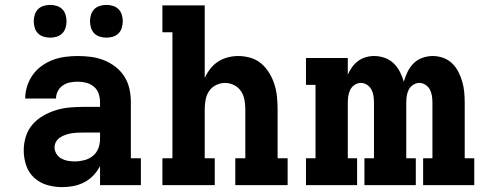

<svg xmlns="http://www.w3.org/2000/svg" viewBox="-20 -757 1990 785"><path d="M235 8H234Q203 8 173 -0.5Q143 -9 120 -30Q97 -51 87 -81Q77 -111 77 -142Q77 -170 85.5 -198Q94 -226 112.5 -247.5Q131 -269 156 -283.5Q181 -298 208.5 -306.5Q236 -315 264.5 -317.5Q293 -320 321 -320H389V-340Q389 -358 383 -375Q377 -392 363.5 -403Q350 -414 333 -418.5Q316 -423 298 -423Q282 -423 266.5 -420Q251 -417 237.5 -408Q224 -399 216.5 -384.5Q209 -370 209 -354H83Q83 -380 91 -405Q99 -430 114 -451Q129 -472 150.5 -487.5Q172 -503 196 -512Q220 -521 246 -524.5Q272 -528 298 -528Q325 -528 352 -524.5Q379 -521 404.5 -511Q430 -501 452 -484Q474 -467 488.5 -444Q503 -421 509 -394.5Q515 -368 515 -340V-110H556V0H389V-78Q378 -57 362 -40Q346 -23 325 -12Q304 -1 281 3.5Q258 8 235 8ZM286 -97Q305 -97 324.5 -102Q344 -107 359.5 -119.5Q375 -132 382 -150.5Q389 -169 389 -189V-215H321Q309 -215 297 -214.5Q285 -214 272.5 -212Q260 -210 248.5 -206Q237 -202 226.5 -195.5Q216 -189 209.5 -178Q203 -167 203 -155Q203 -141 210.5 -128.5Q218 -116 230.5 -109Q243 -102 257 -99.5Q271 -97 286 -97ZM415 -603Q402 -603 388.5 -607Q375 -611 365.5 -620.5Q356 -630 352 -643.5Q348 -657 348 -670Q348 -683 352 -696.5Q356 -710 365.5 -719.5Q375 -729 388.5 -733Q402 -737 415 -737Q428 -737 441.5 -733Q455 -729 464.5 -719.5Q474 -710 478 -696.5Q482 -683 482 -670Q482 -657 478 -643.5Q474 -630 464.5 -620.5Q455 -611 441.5 -607Q428 -603 415 -603ZM185 -603Q172 -603 158.5 -607Q145 -611 135.5 -620.5Q126 -630 122 -643.5Q118 -657 118 -670Q118 -683 122 -696.5Q126 -710 135.5 -719.5Q145 -729 158.5 -733Q172 -737 185 -737Q198 -737 211.5 -733Q225 -729 234.5 -719.5Q244 -710 248 -696.5Q252 -683 252 -670Q252 -657 248 -643.5Q244 -630 234.5 -620.5Q225 -611 211.5 -607Q198 -603 185 -603Z M644 0V-110H685V-625H644V-735H817V-438Q826 -458 839.5 -475.5Q853 -493 871.5 -505Q890 -517 911.5 -522.5Q933 -528 954 -528Q980 -528 1005 -520.5Q1030 -513 1049 -496.5Q1068 -480 1081.5 -457.5Q1095 -435 1102.5 -410.5Q1110 -386 1112.5 -361Q1115 -336 1115 -310V-110H1156V0H942V-110H983V-310Q983 -329 979.5 -348.5Q976 -368 965.5 -384Q955 -400 937 -409Q919 -418 900 -418Q881 -418 863 -409Q845 -400 834.5 -384Q824 -368 820.5 -348.5Q817 -329 817 -310V-110H858V0Z M1231 0V-110H1270V-410H1231V-520H1402V-452Q1409 -468 1419.5 -482.5Q1430 -497 1444 -507.5Q1458 -518 1475 -523Q1492 -528 1510 -528Q1532 -528 1553 -520.5Q1574 -513 1589.5 -498Q1605 -483 1615 -463.5Q1625 -444 1631 -423Q1637 -444 1646.5 -463.5Q1656 -483 1671 -498Q1686 -513 1707 -520.5Q1728 -528 1749 -528Q1771 -528 1792 -520.5Q1813 -513 1828.5 -498Q1844 -483 1854 -463.5Q1864 -444 1870 -423Q1876 -402 1878 -380.5Q1880 -359 1880 -337V-110H1919V0H1710V-110H1748V-337Q1748 -351 1746 -364.5Q1744 -378 1738 -390Q1732 -402 1720 -410Q1708 -418 1695 -418Q1681 -418 1669 -410Q1657 -402 1651 -390Q1645 -378 1643 -364.5Q1641 -351 1641 -337V-110H1680V0H1470V-110H1509V-337Q1509 -351 1507 -364.5Q1505 -378 1499 -390Q1493 -402 1481 -410Q1469 -418 1455 -418Q1442 -418 1430 -410Q1418 -402 1412 -390Q1406 -378 1404 -364.5Q1402 -351 1402 -337V-110H1440V0Z"/></svg>

Font: Iosevka Etoile Extrabold
Style: Regular
Weight: 800
Designer: Belleve Invis
Foundry: Belleve Invis
Version: Version 22.1.2; ttfautohint (v1.8.4)